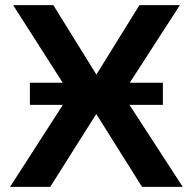

<svg xmlns="http://www.w3.org/2000/svg" viewBox="-20 -725 748 745"><path d="M19 0 269 -388 270 -331 31 -705H187L355 -434H353L521 -705H678L437 -332V-388L689 0H531L352 -285H355L175 0ZM96 -318V-404H612V-318Z"/></svg>

Font: Nunito Sans 7pt
Style: Bold
Weight: 700
Designer: Vernon Adams
Foundry: Vernon Adams
Version: Version 3.101;gftools[0.9.27]